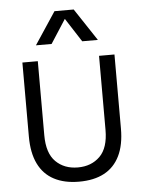

<svg xmlns="http://www.w3.org/2000/svg" viewBox="-52 -752 602 806"><g transform="rotate(-5 249.0 -349.0)"><path d="M249 12Q187 12 143.5 -11Q100 -34 77.5 -80Q55 -126 55 -195V-507H120V-195Q120 -119 156 -83.5Q192 -48 249 -48Q306 -48 342 -83.5Q378 -119 378 -195V-507H443V-195Q443 -126 420.5 -80Q398 -34 355 -11Q312 12 249 12ZM208 -710H289L379 -574H313L233 -698H264L184 -574H118Z"/></g></svg>

Font: TikTok Sans Light
Style: Regular
Weight: 300
Version: Version 4.000